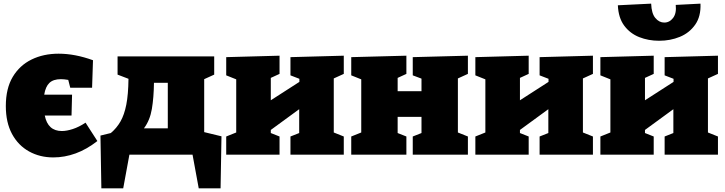

<svg xmlns="http://www.w3.org/2000/svg" viewBox="-20 -850 3985 1055"><path d="M273 15Q199 15 139.5 -18Q80 -51 46 -114Q12 -177 12 -267Q12 -364 50 -427.5Q88 -491 153.5 -523Q219 -555 302 -555Q392 -555 491 -519L486 -368H366L355 -411Q331 -415 315 -415Q273 -415 251.5 -394.5Q230 -374 223 -330H376L373 -215H226Q243 -130 320 -130Q346 -130 380 -141Q414 -152 450 -176L515 -75Q456 -29 395.5 -7Q335 15 273 15Z M537 185 532 -105 589 -119Q621 -146 642 -182.5Q663 -219 674 -275Q685 -331 686 -417L626 -440V-540H1157V-440L1102 -415V-124L1197 -101L1192 185H1072L1038 0H691L657 185ZM771 -145H902V-395H826Q825 -314 814.5 -251.5Q804 -189 771 -145Z M1223 0V-100L1278 -122V-414L1223 -436V-536L1516 -544V-444L1468 -422V-299L1625 -400V-417L1576 -436V-536L1869 -544V-444L1814 -419V-122L1869 -100V0H1576V-100L1624 -119V-250L1468 -136V-119L1516 -100V0Z M1910 0V-100L1965 -122V-414L1910 -436V-536L2213 -544V-444L2165 -422V-349H2296V-418L2248 -436V-536L2551 -544V-444L2496 -419V-122L2551 -100V0H2248V-100L2296 -119V-208H2165V-119L2213 -100V0Z M2592 0V-100L2647 -122V-414L2592 -436V-536L2885 -544V-444L2837 -422V-299L2994 -400V-417L2945 -436V-536L3238 -544V-444L3183 -419V-122L3238 -100V0H2945V-100L2993 -119V-250L2837 -136V-119L2885 -100V0Z M3279 0V-100L3334 -122V-414L3279 -436V-536L3572 -544V-444L3524 -422V-299L3681 -400V-417L3632 -436V-536L3925 -544V-444L3870 -419V-122L3925 -100V0H3632V-100L3680 -119V-250L3524 -136V-119L3572 -100V0ZM3602 -626Q3543 -626 3492.5 -646Q3442 -666 3410 -709Q3378 -752 3375 -821L3558 -830Q3560 -776 3581 -751Q3602 -726 3630 -726Q3659 -726 3678.5 -751.5Q3698 -777 3693 -823L3829 -830Q3832 -760 3800 -714.5Q3768 -669 3715.5 -647.5Q3663 -626 3602 -626Z"/></svg>

Font: Bitter Black
Style: Regular
Weight: 900
Designer: Sol Matas, and Bitter project Authors
Foundry: Sol Matas
Version: Version 2.001